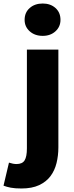

<svg xmlns="http://www.w3.org/2000/svg" viewBox="-80 -851 422 1092"><path d="M42 221Q5 221 -18.5 216.5Q-42 212 -60 205L-29 74Q-5 82 14 82Q47 82 60 61Q73 40 73 -7V-569H252V-13Q252 34 241.5 76.5Q231 119 207 151Q183 183 142.5 202Q102 221 42 221ZM163 -647Q118 -647 89 -673Q60 -699 60 -738Q60 -780 89 -805.5Q118 -831 163 -831Q207 -831 235.5 -805.5Q264 -780 264 -738Q264 -699 235.5 -673Q207 -647 163 -647Z"/></svg>

Font: Kinto Sans Black
Style: Regular
Weight: 900
Designer: Authors: Ryoko NISHIZUKA  (kana & ideographs); Paul D. Hunt (Latin, Greek & Cyrillic); Wenlong ZHANG  (bopomofo); Sandol
Foundry: Adobe Systems Incorporated, ookami Inc.
Version: Version 0.001